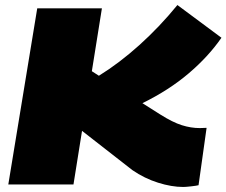

<svg xmlns="http://www.w3.org/2000/svg" viewBox="-20 -733 900 763"><path d="M13 0 128 -700H385L345 -450L373 -432Q454 -482 534 -554Q614 -626 685 -713L860 -583Q809 -509 730.5 -442Q652 -375 546 -323L617 -278Q666 -247 702.5 -235.5Q739 -224 774 -224Q786 -224 801 -225L769 3Q762 5 740 7.5Q718 10 708 10Q662 10 608 -7Q554 -24 506 -57L306 -213L272 0Z"/></svg>

Font: Georama Extended Black
Style: Italic
Weight: 900
Width: 7
Italic angle: -9°
Designer: Jean-Baptiste Levee
Foundry: Production Type
Version: Version 1.000